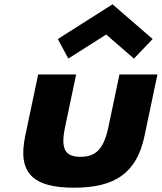

<svg xmlns="http://www.w3.org/2000/svg" viewBox="-20 -860 754 895"><path d="M249.6 -678 298.4 -587 475 -699 604.4 -587 691.6 -678 504.6 -840ZM157.9 -513H334.9L283.6 -269C262.3 -168 281.1 -129 355.1 -129C429.1 -129 464.3 -168 485.6 -269L536.9 -513H713.9L653.5 -226C617.4 -54 516.8 15 324.8 15C132.8 15 61.4 -54 97.5 -226Z"/></svg>

Font: Hussar
Style: BdOblTwo
Weight: 700
Foundry: Cannot Into Space Fonts
Version: Version 2.00